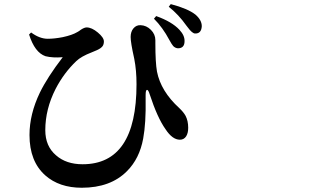

<svg xmlns="http://www.w3.org/2000/svg" viewBox="-20 -844 1540 925"><path d="M374 60.5Q265.6 60.5 198.2 1Q122.1 -66.4 122.1 -193.4Q122.1 -293.9 171.9 -397.5Q208 -471.7 282.2 -568.4Q234.4 -564.5 199.2 -573.2Q147.5 -590.8 120.1 -677.7L129.9 -687.5Q170.9 -657.2 210 -657.2Q242.2 -657.2 282.2 -665Q328.1 -674.8 352.5 -689.5Q360.4 -693.4 370.1 -701.2Q386.7 -711.9 397.5 -711.9Q421.9 -711.9 451.2 -687.5Q480.5 -663.1 480.5 -644.5Q480.5 -630.9 474.6 -622.1Q466.8 -611.3 447.3 -602.5Q439.5 -598.6 421.9 -591.8Q371.1 -572.3 347.7 -549.8Q288.1 -493.2 248 -416Q198.2 -318.4 198.2 -216.8Q198.2 -139.6 250 -95.7Q298.8 -52.7 377.9 -52.7Q637.7 -52.7 637.7 -438.5Q637.7 -504.9 627 -559.6Q627 -561.5 626 -564.5Q609.4 -638.7 609.4 -666Q609.4 -691.4 623 -707.5Q636.7 -723.6 657.2 -722.7Q685.5 -721.7 707 -700.2Q728.5 -678.7 728.5 -650.4Q728.5 -645.5 728.5 -635.7Q728.5 -543 736.3 -499Q754.9 -404.3 843.8 -323.2Q864.3 -303.7 874 -286.1Q886.7 -261.7 886.7 -228.5Q886.7 -203.1 877 -187.5Q866.2 -170.9 846.7 -170.9Q810.5 -170.9 777.3 -221.7Q738.3 -276.4 701.2 -389.6Q694.3 -412.1 688 -411.1Q681.6 -410.2 681.6 -385.7Q681.6 -380.9 681.6 -367.2Q683.6 -251 669.9 -176.8Q652.3 -80.1 591.8 -19.5Q512.7 60.5 374 60.5ZM836.9 -611.3Q824.2 -612.3 814.5 -622.1Q807.6 -629.9 795.9 -651.4Q763.7 -711.9 721.7 -753.9L732.4 -766.6Q808.6 -739.3 844.7 -700.2Q870.1 -672.9 869.1 -645.5Q869.1 -611.3 836.9 -611.3ZM919.9 -682.6Q906.2 -682.6 884.8 -711.9Q880.9 -717.8 877.9 -720.7Q840.8 -773.4 793 -811.5L802.7 -824.2Q884.8 -802.7 921.9 -773.4Q952.1 -747.1 952.1 -717.8Q950.2 -681.6 919.9 -682.6Z"/></svg>

Font: Bpmf GenYo Min B
Style: B
Weight: 700
Foundry: But Ko
Version: Version 1.320